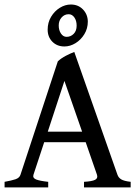

<svg xmlns="http://www.w3.org/2000/svg" viewBox="-20 -818 600 838"><path d="M172.9 -197.3 126 -55.2Q121.6 -41 137.7 -34.7Q153.8 -28.3 190.4 -24.4V0H0V-24.4Q30.3 -29.8 47.6 -35.6Q64.9 -41.5 69.3 -55.2L232.4 -550.3Q247.1 -564 267.3 -574.5Q287.6 -585 304.2 -591.3L492.7 -55.2Q497.1 -42.5 509 -35.2Q521 -27.8 550.3 -24.4V0H346.7V-24.4Q381.8 -26.4 395 -33.2Q408.2 -40 403.3 -55.2L354 -197.3ZM338.4 -243.2 261.2 -464.8 188.5 -243.2ZM363.3 -724.1Q363.3 -693.4 348.1 -668.7Q333 -644 309.6 -629.6Q286.1 -615.2 261.2 -615.2Q229 -615.2 208.5 -636Q188 -656.7 188 -688.5Q188 -719.7 202.9 -744.6Q217.8 -769.5 241 -783.9Q264.2 -798.3 289.1 -798.3Q321.3 -798.3 342 -776.9Q362.8 -755.4 363.3 -724.1ZM314.5 -706.1Q314.5 -727.5 304.7 -741.7Q294.9 -755.9 279.8 -755.9Q261.2 -755.9 248.8 -741.7Q236.3 -727.5 236.3 -707Q236.3 -686 246.1 -671.6Q255.9 -657.2 270.5 -657.2Q288.6 -657.2 301.5 -670.2Q314.5 -683.1 314.5 -706.1Z"/></svg>

Font: Dai Banna SIL
Style: Regular
Weight: 400
Designer: Victor Gaultney
Foundry: SIL International
Version: Version 4.000